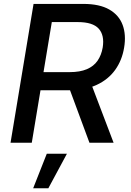

<svg xmlns="http://www.w3.org/2000/svg" viewBox="-20 -748 688 1006"><path d="M35.2 0 155.8 -727.5H416.5Q501.5 -727.5 552.5 -698.2Q603.5 -668.9 622.6 -617.2Q641.6 -565.4 630.4 -499Q619.6 -432.1 583.3 -381.6Q546.9 -331.1 486.1 -303Q425.3 -274.9 340.3 -274.9H144.5L160.2 -370.1H345.2Q398.9 -370.1 435.1 -385.5Q471.2 -400.9 491.2 -429.9Q511.2 -459 518.1 -499Q528.3 -563 497.3 -597.7Q466.3 -632.3 387.7 -632.3H251.5L146.5 0ZM448.7 0 327.1 -328.6H450.2L575.2 0ZM153.8 238.3 225.1 57.6H330.6L233.4 238.3Z"/></svg>

Font: Inter Medium
Style: Italic
Weight: 500
Italic angle: -9.3988°
Designer: Rasmus Andersson
Foundry: rsms
Version: Version 4.001;git-66647c0bb